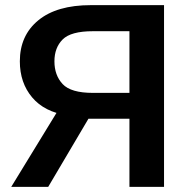

<svg xmlns="http://www.w3.org/2000/svg" viewBox="-20 -731 743 751"><path d="M621.6 0H486.3V-266.6H270.5L244.1 -279.8Q153.8 -293 105.7 -350.1Q57.6 -407.2 57.6 -491.2Q57.6 -592.3 129.9 -651.6Q202.1 -710.9 335.4 -710.9H621.6ZM486.3 -367.7V-608.9H343.3Q257.3 -608.9 225.1 -576.7Q192.9 -544.4 192.9 -491.2Q192.9 -436.5 225.1 -402.1Q257.3 -367.7 343.3 -367.7ZM168.5 0H23.9L224.6 -328.1H362.3Z"/></svg>

Font: Roboto Flex
Style: wght 600 wdth 140 opsz 13.0 GRAD 0.00 slnt 0.00 XTRA 468 XOPQ 96 YOPQ 79 YTLC 514 YTUC 712 YTAS 750 YTDE -203.00 YTFI 738
Weight: 600
Width: 8
Designer: Berlow after Robertson
Foundry: Google
Version: Version 3.100